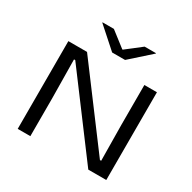

<svg xmlns="http://www.w3.org/2000/svg" viewBox="-183 -1031 1208 1211"><g transform="rotate(30 420.5 -425.0)"><path d="M234 -639 645.5 -89H654.5L651.5 -347.5V-639H743V0H612L195.5 -557H186.5L190 -273.5V0H98V-639ZM373 -715 225.5 -846.5V-849.5H308L418.5 -764H422L532 -849.5H614.5V-846.5L467 -715Z"/></g></svg>

Font: Anek Latin Expanded
Style: Regular
Weight: 400
Width: 7
Designer: Yesha Goshar
Foundry: Ek Type
Version: Version 1.003